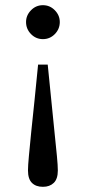

<svg xmlns="http://www.w3.org/2000/svg" viewBox="-20 -508 329 737"><path d="M144.7 -488.1Q171.5 -488.1 190.5 -468.6Q209.5 -449.2 209.5 -423.4Q209.5 -396.7 190.5 -377.2Q171.5 -357.8 144.7 -357.8Q118 -357.8 99 -377.2Q80 -396.7 80 -423.4Q80 -449.2 99 -468.6Q118 -488.1 144.7 -488.1ZM144.7 209.1Q117.7 209.1 102.6 194Q87.4 179 87.4 146.2Q87.4 128.2 90.9 91.1Q94.5 54 99.7 0.1Q105 -53.8 112.6 -123.4L126.2 -259.9H163.2L176.9 -123.4Q183.5 -53.8 189.3 0.1Q195 54.1 198.5 91.1Q202 128.2 202 146.2Q202 179 186.4 194Q170.8 209.1 144.7 209.1Z"/></svg>

Font: Adobe Variable Font Prototype
Style: Regular
Weight: 389
Designer: Frank Grießhammer
Foundry: Adobe
Version: Version 1.004;hotconv 1.0.113;makeotfexe 2.5.65598